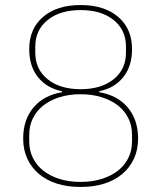

<svg xmlns="http://www.w3.org/2000/svg" viewBox="-20 -730 640 762"><path d="M300 12Q247 12 205 -1.5Q163 -15 133.5 -40.5Q104 -66 88 -101Q72 -136 72 -180Q72 -255 113 -303.5Q154 -352 226 -364V-368Q166 -380 131 -423.5Q96 -467 96 -535Q96 -616 151 -663Q206 -710 300 -710Q394 -710 449 -663Q504 -616 504 -535Q504 -467 469 -423.5Q434 -380 374 -368V-364Q446 -352 487 -303.5Q528 -255 528 -180Q528 -136 512 -101Q496 -66 466.5 -40.5Q437 -15 394.5 -1.5Q352 12 300 12ZM300 -8Q346 -8 384 -20Q422 -32 448.5 -53Q475 -74 489.5 -103.5Q504 -133 504 -169V-195Q504 -231 489.5 -260.5Q475 -290 448.5 -311Q422 -332 384 -344Q346 -356 300 -356Q253 -356 215.5 -344Q178 -332 151.5 -311Q125 -290 110.5 -260.5Q96 -231 96 -195V-169Q96 -133 110.5 -103.5Q125 -74 151.5 -53Q178 -32 215.5 -20Q253 -8 300 -8ZM300 -376Q382 -376 431 -415.5Q480 -455 480 -521V-545Q480 -611 431 -650.5Q382 -690 300 -690Q218 -690 169 -650.5Q120 -611 120 -545V-521Q120 -455 169 -415.5Q218 -376 300 -376Z"/></svg>

Font: IBM Plex Sans Hebrew Thin
Style: Regular
Weight: 100
Designer: Mike Abbink, Paul van der Laan, Pieter van Rosmalen, Yanek Iontef
Foundry: Bold Monday
Version: Version 1.2